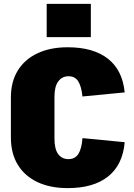

<svg xmlns="http://www.w3.org/2000/svg" viewBox="-20 -955 688 987"><path d="M328 12Q238 12 172.5 -19Q107 -50 71.5 -108Q36 -166 36 -248V-454Q36 -535 71.5 -592.5Q107 -650 172.5 -681Q238 -712 328 -712Q460 -712 535 -653Q610 -594 621 -480L404 -459Q398 -513 381.5 -538Q365 -563 332 -563Q299 -563 279.5 -536.5Q260 -510 260 -459V-242Q260 -189 279 -163Q298 -137 332 -137Q366 -137 383 -164Q400 -191 404 -245L621 -224Q611 -108 536 -48Q461 12 328 12ZM447 -935V-764H220V-935Z"/></svg>

Font: Pathway Extreme Condensed Black
Style: Regular
Weight: 900
Width: 3
Version: Version 1.001;gftools[0.9.26]